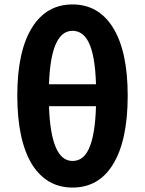

<svg xmlns="http://www.w3.org/2000/svg" viewBox="-20 -832 655 866"><path d="M307 14Q192 14 126 -88Q58 -197 58 -401Q58 -603 126 -710Q191 -812 307 -812Q423 -812 488 -710Q556 -603 556 -401Q556 -196 488 -88Q424 14 307 14ZM307 -106Q354 -106 379 -157Q409 -217 413 -353H307H201Q209 -106 307 -106ZM201 -452H307H413Q409 -585 379 -643Q353 -693 307 -693Q209 -693 201 -452Z"/></svg>

Font: GenSenRounded JP B
Style: Regular
Weight: 700
Version: Version 1.501;PS 1;hotconv 16.6.51;makeotf.lib2.5.65220